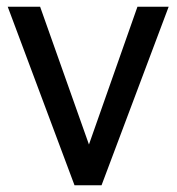

<svg xmlns="http://www.w3.org/2000/svg" viewBox="-20 -552 526 572"><path d="M482.5 -532 282.5 0H202L3 -532H99.5L245 -121.5L389.5 -532Z"/></svg>

Font: Myanmar Ethnic
Style: Regular
Weight: 400
Designer: Khon Soe Zaw Thu
Foundry: PaOh Unicode khonsoezawthu@gmail.com and @hotmail.com
Version: Version 1.01 September 27, 2016